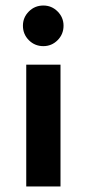

<svg xmlns="http://www.w3.org/2000/svg" viewBox="-20 -675 314 695"><path d="M75 -441H199V0H75ZM137 -655Q167 -655 188.5 -633.5Q210 -612 210 -582Q210 -551 188.5 -529.5Q167 -508 137 -508Q106 -508 84.5 -529.5Q63 -551 63 -582Q63 -612 84.5 -633.5Q106 -655 137 -655Z"/></svg>

Font: Teachers SemiBold
Style: Regular
Weight: 600
Designer: Alfredo Marco Pradil & Chank Diesel
Version: Version 0.009